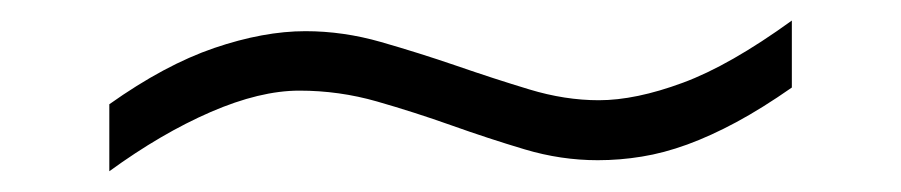

<svg xmlns="http://www.w3.org/2000/svg" viewBox="-20 -391 873 186"><path d="M747.1 -306.2Q718.3 -286.1 693.4 -272.7Q668.5 -259.3 645.8 -251Q623 -242.7 601.8 -239.3Q580.6 -235.8 559.1 -235.8Q523.4 -235.8 488.3 -246.3Q453.1 -256.8 417.5 -269.5Q381.8 -282.2 345.2 -292.7Q308.6 -303.2 270 -303.2Q231.9 -303.2 184.1 -282.5Q136.2 -261.7 85.9 -225.1V-290Q139.6 -328.1 187.5 -344.5Q235.4 -360.8 275.9 -360.8Q312.5 -360.8 349.1 -350.3Q385.7 -339.8 421.9 -327.4Q458 -314.9 492.7 -304.4Q527.3 -293.9 560.1 -293.9Q595.7 -293.9 641.4 -310.8Q687 -327.6 747.1 -371.1Z"/></svg>

Font: BabelStone Ogham Bound
Style: Regular
Weight: 400
Designer: Andrew West
Foundry: BabelStone
Version: Version 2.02 March 14, 2022